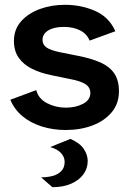

<svg xmlns="http://www.w3.org/2000/svg" viewBox="-20 -528 537 799"><path d="M253 13Q201 13 154.5 -1.5Q108 -16 74 -44Q40 -72 23 -113L131 -153Q140 -117 176 -98.5Q212 -80 254 -80Q295 -80 325.5 -96Q356 -112 356 -141Q356 -164 336 -177.5Q316 -191 267 -200L194 -215Q149 -224 113.5 -241.5Q78 -259 58 -287.5Q38 -316 38 -357Q38 -406 68 -439.5Q98 -473 146 -490.5Q194 -508 250 -508Q318 -508 376 -482.5Q434 -457 460 -398L353 -359Q341 -388 312.5 -402Q284 -416 246 -416Q205 -416 181 -401.5Q157 -387 157 -362Q157 -342 173.5 -330.5Q190 -319 228 -311L303 -296Q360 -285 398 -268Q436 -251 455.5 -222.5Q475 -194 475 -148Q475 -97 445 -61Q415 -25 365 -6Q315 13 253 13ZM198 251 151 210Q176 210 198 204.5Q220 199 234.5 184.5Q249 170 249 146Q249 125 233.5 108.5Q218 92 189 84L273 50Q312 67 328.5 91.5Q345 116 345 142Q345 173 327 197.5Q309 222 276 236.5Q243 251 198 251Z"/></svg>

Font: Atkinson Hyperlegible Next SemiBold
Style: Regular
Weight: 600
Designer: Elliott Scott, Megan Eiswerth, Linus Boman, Theodore Petrosky, Letters from Sweden
Foundry: Applied Design Works, Letters from Sweden
Version: Version 2.001